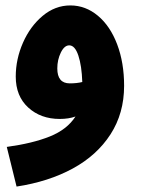

<svg xmlns="http://www.w3.org/2000/svg" viewBox="-20 -457 522 707"><path d="M437 -141Q437 -40 387 37.5Q337 115 248 163.5Q159 212 41 230L5 84Q100 71 163.5 45.5Q227 20 258 -28Q233 -19 200 -19Q130 -19 84 -61Q38 -103 38 -175Q38 -239 64.5 -299.5Q91 -360 137 -398.5Q183 -437 239 -437Q295 -437 340.5 -399Q386 -361 411.5 -293.5Q437 -226 437 -141ZM237 -150Q263 -150 283 -155Q281 -215 268.5 -252.5Q256 -290 235 -290Q217 -290 204 -263.5Q191 -237 191 -205Q191 -150 237 -150Z"/></svg>

Font: Noto Sans Arabic CondBlack
Style: Regular
Weight: 900
Width: 3
Designer: Nadine Chahine
Foundry: Monotype Imaging Inc.
Version: Version 1.001